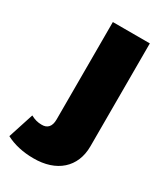

<svg xmlns="http://www.w3.org/2000/svg" viewBox="-275 -625 787 908"><g transform="rotate(30 118.5 -171.0)"><path d="M267 18V-544H65V-12C65 27 47 46 15 45C-5 45 -24 40 -44 29L-89 168C-48 190 4 202 61 202C187 203 267 133 267 18Z"/></g></svg>

Font: Montserrat ExtraBold
Style: Regular
Weight: 800
Designer: Julieta Ulanovsky
Foundry: Julieta Ulanovsky
Version: Version 4.000